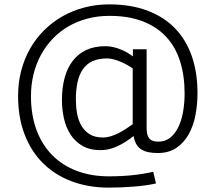

<svg xmlns="http://www.w3.org/2000/svg" viewBox="-20 -710 981 881"><path d="M886.2 -283.2Q886.2 -231.9 877 -182.6Q867.7 -133.3 846.2 -94.5Q824.7 -55.7 789.8 -31.7Q754.9 -7.8 704.1 -7.8Q678.2 -7.8 658.9 -12.2Q639.6 -16.6 626.2 -25.9Q612.8 -35.2 604.7 -50Q596.7 -64.9 592.8 -85.9Q556.6 -56.6 518.3 -38.8Q480 -21 441.9 -21Q391.6 -21 357.7 -41Q323.7 -61 303 -93.8Q282.2 -126.5 273.2 -167.5Q264.2 -208.5 264.2 -251Q264.2 -306.6 276.4 -352.3Q288.6 -397.9 313.5 -430.4Q338.4 -462.9 375.7 -480.5Q413.1 -498 463.9 -498Q484.4 -498 503.2 -493.2Q522 -488.3 538.6 -481.2Q555.2 -474.1 568.1 -466.1Q581.1 -458 589.8 -451.2V-483.9H652.8V-123Q652.8 -105 656 -93Q659.2 -81.1 665.8 -73.7Q672.4 -66.4 682.6 -63.2Q692.9 -60.1 707 -60.1Q738.8 -60.1 761.5 -78.6Q784.2 -97.2 798.8 -127.9Q813.5 -158.7 820.3 -198.5Q827.1 -238.3 827.1 -280.8Q827.1 -362.8 806.2 -429Q785.2 -495.1 742.2 -541.3Q699.2 -587.4 634.5 -612.3Q569.8 -637.2 481.9 -637.2Q428.2 -637.2 380.6 -624.5Q333 -611.8 293 -588.4Q252.9 -564.9 221.4 -531.7Q189.9 -498.5 167.7 -457.8Q145.5 -417 133.8 -369.1Q122.1 -321.3 122.1 -269Q122.1 -182.1 147.5 -113.8Q172.9 -45.4 219.7 2Q266.6 49.3 332.5 74.2Q398.4 99.1 480 99.1Q538.1 99.1 588.4 93.8Q638.7 88.4 683.1 78.1L695.8 131.8Q673.8 136.7 647.9 140.4Q622.1 144 594.2 146.2Q566.4 148.4 537.1 149.7Q507.8 150.9 479 150.9Q387.2 150.9 310.5 122.6Q233.9 94.2 179 40.5Q124 -13.2 93.5 -91.6Q63 -169.9 63 -270Q63 -330.1 77.1 -384.8Q91.3 -439.5 117.7 -486.1Q144 -532.7 181.6 -570.3Q219.2 -607.9 265.6 -634.5Q312 -661.1 366.5 -675.5Q420.9 -689.9 481 -689.9Q579.1 -689.9 654.8 -661.9Q730.5 -633.8 782 -581.1Q833.5 -528.3 859.9 -452.9Q886.2 -377.4 886.2 -283.2ZM588.9 -396Q577.1 -404.3 562.7 -412.4Q548.3 -420.4 532.7 -427Q517.1 -433.6 501.2 -437.7Q485.4 -441.9 471.2 -441.9Q431.6 -441.9 404.3 -429.2Q377 -416.5 360.1 -392.1Q343.3 -367.7 335.7 -332.5Q328.1 -297.4 328.1 -252.9Q328.1 -221.2 333.5 -190.2Q338.9 -159.2 352.8 -134.5Q366.7 -109.9 390.6 -94.5Q414.6 -79.1 452.1 -79.1Q470.2 -79.1 488.5 -84.7Q506.8 -90.3 524.4 -99.4Q542 -108.4 558.3 -119.1Q574.7 -129.9 588.9 -140.1Z"/></svg>

Font: Clear Sans Light
Style: Regular
Weight: 300
Foundry: Intel Corporation
Version: Version 1.00